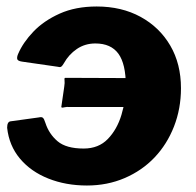

<svg xmlns="http://www.w3.org/2000/svg" viewBox="-20 -562 604 592"><path d="M248 10Q183 10 129 -11.5Q75 -33 41.5 -73Q8 -113 2 -168Q2 -187 13 -188L100 -200Q108 -202 112 -199Q116 -196 120 -183Q131 -149 157.5 -126.5Q184 -104 238 -104Q284 -104 312.5 -133.5Q341 -163 354.5 -208Q368 -253 368 -297Q368 -365 345 -396.5Q322 -428 274 -428Q242 -428 217 -411Q192 -394 177 -367Q173 -360 169.5 -357Q166 -354 159 -356L48 -372Q34 -374 33 -380.5Q32 -387 36 -396Q51 -431 83 -464.5Q115 -498 164 -520Q213 -542 278 -542Q355 -542 413.5 -510Q472 -478 505 -421.5Q538 -365 538 -290Q538 -227 516.5 -172Q495 -117 456.5 -76.5Q418 -36 364.5 -13Q311 10 248 10ZM169 -232 178 -294Q180 -307 179 -314.5Q178 -322 181 -322L440 -321L427 -232H197Q185 -233 177.5 -231Q170 -229 169 -232Z"/></svg>

Font: Libre Franklin ExtraBold
Style: Italic
Weight: 800
Italic angle: -8°
Designer: Pablo Impallari, Rodrigo Fuenzalida, Nhung Nguyen
Foundry: Impallari Type
Version: Version 3.000